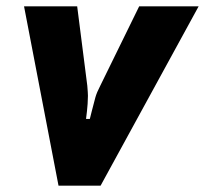

<svg xmlns="http://www.w3.org/2000/svg" viewBox="-20 -587 648 607"><path d="M165 0 56 -567H224L256 -316Q258 -292 258 -284Q258 -273 257 -258.5Q256 -244 255 -236L252 -211H264L270 -235Q277 -263 281.5 -279Q286 -295 297 -316L420 -567H608L298 0Z"/></svg>

Font: Open Sauce Sans Black Italic
Style: Regular
Weight: 900
Italic angle: -10°
Designer: Alfredo Marco Pradil
Foundry: Creative Sauce Fz LLC
Version: Version 1.477